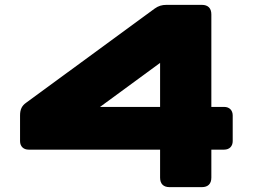

<svg xmlns="http://www.w3.org/2000/svg" viewBox="-20 -770 1040 790"><path d="M677.7 0H810.5C835.9 0 849.6 -13.7 849.6 -39.1V-154.3H902.3C923.8 -154.3 937.5 -168 937.5 -189.5V-294.9C937.5 -316.4 923.8 -330.1 902.3 -330.1H849.6V-710.9C849.6 -736.3 835.9 -750 810.5 -750H665C646 -750 631.8 -745.6 616.7 -734.9L87.4 -347.2C70.3 -335 62.5 -320.3 62.5 -294.9V-189.5C62.5 -168 76.2 -154.3 97.7 -154.3H638.7V-39.1C638.7 -13.7 652.3 0 677.7 0ZM391.6 -330.1 638.7 -511.2V-330.1Z"/></svg>

Font: Gyrotrope Black
Style: Regular
Weight: 900
Designer: David Moles
Version: Version 1.003;Glyphs 3.3.1 (3343)